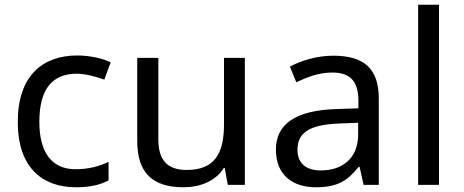

<svg xmlns="http://www.w3.org/2000/svg" viewBox="-20 -780 1957 810"><path d="M300 10C361 10 402 0 438 -19V-97C401 -80 357 -66 299 -66C198 -66 146 -137 146 -266C146 -400 197 -469 304 -469C341 -469 388 -456 420 -444L447 -517C415 -533 360 -546 306 -546C162 -546 55 -463 55 -265C55 -75 157 10 300 10Z M1013 -536H925V-257C925 -132 886 -63 767 -63C686 -63 648 -105 648 -191V-536H559V-185C559 -49 625 10 754 10C823 10 889 -15 924 -71H928L941 0H1013Z M1386 -545C1316 -545 1250 -524 1203 -499L1230 -433C1274 -454 1325 -474 1381 -474C1451 -474 1492 -444 1492 -355V-323L1401 -320C1226 -315 1144 -256 1144 -149C1144 -40 1216 10 1313 10C1403 10 1446 -17 1493 -76H1497L1514 0H1578V-365C1578 -490 1516 -545 1386 -545ZM1412 -259 1491 -262V-214C1491 -110 1423 -61 1333 -61C1275 -61 1235 -88 1235 -148C1235 -216 1278 -254 1412 -259Z M1832 0V-760H1744V0Z"/></svg>

Font: Noto Sans Lycian
Style: Regular
Weight: 400
Designer: Monotype Design Team
Foundry: Monotype Imaging Inc.
Version: Version 2.002